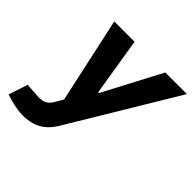

<svg xmlns="http://www.w3.org/2000/svg" viewBox="-249 -680 1056 1056"><g transform="rotate(45 279.0 -152.0)"><path d="M70 209Q51 209 25.5 205Q0 201 -30 193L-67 182L-30 70L9 73Q25 74 39.5 75Q54 76 66 76Q93 76 110.5 65.5Q128 55 141 33L179 -32L185 6H173L60 -513H218L273 -175H279L457 -513H625L254 104Q220 161 174.5 185Q129 209 70 209Z"/></g></svg>

Font: REM SemiBold
Style: Italic
Weight: 600
Italic angle: -11°
Designer: Octavio Pardo
Foundry: Ashler Design
Version: Version 1.005;gftools[0.9.28]